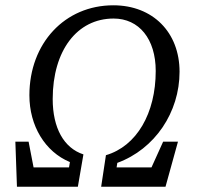

<svg xmlns="http://www.w3.org/2000/svg" viewBox="-20 -705 746 725"><path d="M44 0H274L295 -122C221 -146 179 -222 179 -331C179 -514 271 -635 409 -635C505 -635 568 -558 568 -437C568 -277 496 -153 380 -119L362 0H605L652 -170H596L529 -22L571 -73H384L412 -21L423 -90C565 -142 658 -281 658 -434C658 -583 557 -685 408 -685C225 -685 91 -542 91 -345C91 -230 150 -132 244 -93L232 -22L266 -73H82L117 -20L88 -170H38L44 0Z"/></svg>

Font: Source Serif 4 Variable
Style: Italic
Weight: 400
Italic angle: -12°
Designer: Frank Grießhammer
Foundry: Adobe Systems Incorporated
Version: Version 4.004;hotconv 1.0.116;makeotfexe 2.5.65601